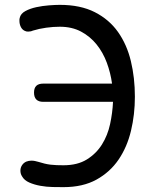

<svg xmlns="http://www.w3.org/2000/svg" viewBox="-20 -760 640 790"><path d="M535 -362Q535 -289 519 -222Q503 -155 468 -103.5Q433 -52 377 -21Q321 10 241 10Q222 10 196.5 9.5Q171 9 146 4.5Q121 0 100.5 -9Q80 -18 71 -34Q67 -40 65.5 -46Q64 -52 64 -58Q64 -70 70.5 -80Q77 -90 88 -95Q93 -97 98.5 -98Q104 -99 109 -99Q117 -99 124 -97.5Q131 -96 138 -94Q151 -90 163 -87Q175 -84 187.5 -82.5Q200 -81 213 -80.5Q226 -80 241 -80Q299 -80 337.5 -104Q376 -128 399.5 -165.5Q423 -203 433 -249.5Q443 -296 445 -341H158Q139 -341 129.5 -350.5Q120 -360 120 -379Q120 -398 129.5 -407Q139 -416 158 -416H441Q435 -460 419.5 -502Q404 -544 377.5 -577Q351 -610 313.5 -630Q276 -650 226 -650Q199 -650 170 -646Q141 -642 115 -634Q111 -632 106 -631Q101 -630 96 -630Q92 -630 89 -630.5Q86 -631 82 -633Q71 -638 65.5 -649.5Q60 -661 60 -674V-680Q60 -683 61 -686Q65 -704 84.5 -714.5Q104 -725 129.5 -730.5Q155 -736 181.5 -738Q208 -740 226 -740Q311 -740 370 -710Q429 -680 465.5 -628.5Q502 -577 518.5 -508.5Q535 -440 535 -362Z"/></svg>

Font: Maple Mono NF CN
Style: Regular
Weight: 400
Monospace: yes
Designer: subframe7536
Version: Version 7.000